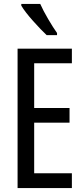

<svg xmlns="http://www.w3.org/2000/svg" viewBox="-20 -963 431 983"><path d="M348 0H70V-714H348V-639H155V-410H336V-335H155V-76H348ZM186 -943H89V-934Q108 -902 149.5 -855.5Q191 -809 219 -783H272V-794Q252 -822 226.5 -865.5Q201 -909 186 -943Z"/></svg>

Font: Noto Sans Display Condensed
Style: Regular
Weight: 400
Width: 3
Designer: Monotype Design Team
Foundry: Monotype Imaging Inc.
Version: Version 1.900